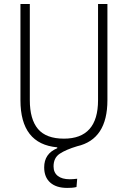

<svg xmlns="http://www.w3.org/2000/svg" viewBox="-20 -713 626 940"><path d="M308.6 207Q255.4 207 225.8 180.7Q196.3 154.3 196.3 106.4Q196.3 39.1 260.3 12.7V8.3Q80.1 -7.8 80.1 -222.7V-693.4H126V-222.7Q126 -128.9 166 -81.5Q206.1 -34.2 293 -34.2Q460 -34.2 460 -222.7V-693.4H505.9V-222.7Q505.9 -30.8 357.9 2.9Q302.7 19.5 272.5 39.6Q242.2 59.6 242.2 101.6Q242.2 131.8 262.9 148.2Q283.7 164.6 321.3 164.6Q335.9 164.6 357.9 162.1L354.5 202.6Q342.8 205.6 330.6 206.3Q318.4 207 308.6 207Z"/></svg>

Font: Cascadia Code ExtraLight
Style: Regular
Weight: 200
Monospace: yes
Designer: Aaron Bell
Foundry: Saja Typeworks
Version: Version 2407.024; ttfautohint (v1.8.4)